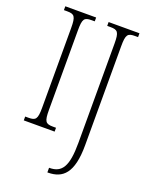

<svg xmlns="http://www.w3.org/2000/svg" viewBox="-173 -801 875 1129"><g transform="rotate(20 264.5 -237.0)"><path d="M34 0H227V-24H208C161 -24 152 -36 152 -109V-605C152 -679 161 -690 208 -690H227V-714H34V-690H54C100 -690 110 -679 110 -605V-108C110 -35 100 -24 54 -24H34ZM269 240H274C364 239 423 190 423 14V-605C423 -679 433 -690 479 -690H498V-714H305V-690H325C371 -690 381 -679 381 -606V15C381 162 349 211 271 211H269Z"/></g></svg>

Font: Noto Serif Tamil ExtraCondensed ExtraLight
Style: Regular
Weight: 200
Width: 2
Designer: Indian Type Foundry, Tom Grace, and the Monotype Design Team
Foundry: Monotype Imaging Inc.
Version: Version 2.004